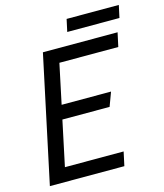

<svg xmlns="http://www.w3.org/2000/svg" viewBox="-118 -889 836 977"><g transform="rotate(-15 300.0 -400.0)"><path d="M164.8 -667H558.2L542.3 -593.7H232L187.7 -384.2H448L420.7 -310.8H172L121.7 -73.3H431L415.2 0H22.8ZM325.3 -799.8H600.3L586.2 -734.8H311.2Z"/></g></svg>

Font: Epunda Sans Light
Style: Italic
Weight: 300
Italic angle: -12.0243°
Designer: Simon Atzbach
Foundry: typofactur
Version: Version 2.204